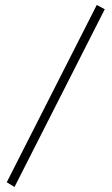

<svg xmlns="http://www.w3.org/2000/svg" viewBox="-20 -734 446 768"><path d="M367 -714 399 -697 38 14 7 -5Z"/></svg>

Font: Cinzel
Style: Regular
Weight: 400
Designer: Natanael Gama
Version: Version 2.000